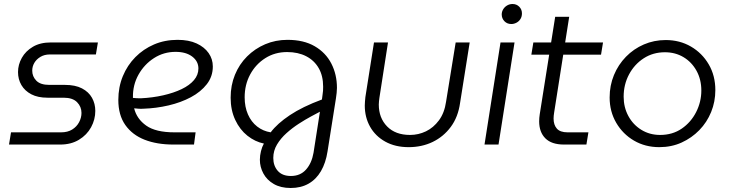

<svg xmlns="http://www.w3.org/2000/svg" viewBox="-20 -722 3644 959"><path d="M25 0 35 -61H285Q318 -61 340.5 -75Q363 -89 375 -111.5Q387 -134 387 -158Q387 -189 365 -211.5Q343 -234 298 -234H217Q169 -234 136.5 -251Q104 -268 87 -297Q70 -326 70 -362Q70 -399 89 -433Q108 -467 144.5 -488.5Q181 -510 234 -510H469L459 -450H229Q202 -450 182 -438Q162 -426 151.5 -408Q141 -390 141 -369Q141 -340 161.5 -319Q182 -298 226 -298H304Q356 -298 389.5 -280.5Q423 -263 439.5 -233.5Q456 -204 456 -168Q456 -125 435 -86.5Q414 -48 374.5 -24Q335 0 281 0Z M846 0Q764 0 702.5 -24Q641 -48 606 -97.5Q571 -147 571 -223Q571 -287 593.5 -341.5Q616 -396 656 -436.5Q696 -477 749.5 -500Q803 -523 867 -523Q923 -523 962 -505Q1001 -487 1022 -457Q1043 -427 1043 -390Q1043 -340 1013 -301.5Q983 -263 933.5 -236.5Q884 -210 822 -195.5Q760 -181 696 -179Q684 -178 672.5 -179Q661 -180 650 -181Q663 -128 710.5 -94.5Q758 -61 851 -61H957L949 0ZM644 -233Q653 -232 663 -231.5Q673 -231 683 -231Q743 -234 795.5 -246Q848 -258 887.5 -277Q927 -296 949 -322Q971 -348 971 -380Q971 -416 940 -439.5Q909 -463 857 -463Q798 -463 749.5 -432Q701 -401 672 -349.5Q643 -298 644 -236Q644 -235 644 -234.5Q644 -234 644 -233Z M1432 217Q1382 217 1347.5 197Q1313 177 1295.5 144.5Q1278 112 1278 76Q1278 55 1283.5 33Q1289 11 1298 -5Q1254 -14 1216 -44Q1178 -74 1155 -123Q1132 -172 1132 -234Q1132 -296 1153.5 -348.5Q1175 -401 1214 -440Q1253 -479 1304.5 -501Q1356 -523 1416 -523Q1497 -523 1552 -491Q1607 -459 1635 -404.5Q1663 -350 1663 -283Q1663 -271 1661.5 -258Q1660 -245 1658 -231L1616 34Q1607 92 1583 133Q1559 174 1521 195.5Q1483 217 1432 217ZM1433 157Q1480 157 1508.5 125Q1537 93 1546 41L1578 -164Q1561 -155 1533 -140Q1505 -125 1472.5 -104Q1440 -83 1411 -57Q1382 -31 1363.5 0Q1345 31 1345 67Q1345 106 1367.5 131.5Q1390 157 1433 157ZM1332 -61Q1365 -105 1428 -147Q1491 -189 1588 -225L1591 -248Q1593 -259 1593.5 -269Q1594 -279 1594 -289Q1594 -343 1572 -381.5Q1550 -420 1509.5 -441Q1469 -462 1414 -462Q1353 -462 1305 -431.5Q1257 -401 1229.5 -350Q1202 -299 1202 -236Q1202 -188 1218.5 -150.5Q1235 -113 1264.5 -90Q1294 -67 1332 -61Z M2326 -510 2278 -208Q2268 -137 2231.5 -88Q2195 -39 2141 -13Q2087 13 2021 13Q1954 13 1904.5 -14.5Q1855 -42 1828.5 -89Q1802 -136 1802 -195Q1802 -204 1803 -215.5Q1804 -227 1805 -237L1848 -510H1918L1875 -233Q1874 -225 1873 -216.5Q1872 -208 1872 -200Q1872 -133 1913.5 -90.5Q1955 -48 2028 -48Q2070 -48 2107.5 -66Q2145 -84 2172.5 -121Q2200 -158 2208 -214L2256 -510Z M2400 0 2480 -510H2550L2470 0ZM2534 -602Q2513 -602 2499.5 -616Q2486 -630 2486 -650Q2486 -663 2493 -675Q2500 -687 2512.5 -694.5Q2525 -702 2540 -702Q2560 -702 2573.5 -688.5Q2587 -675 2587 -655Q2587 -639 2579.5 -627Q2572 -615 2559.5 -608.5Q2547 -602 2534 -602Z M2797 0Q2735 0 2704 -31Q2673 -62 2673 -116Q2673 -133 2676 -152L2753 -638H2823L2748 -161Q2745 -143 2745 -130Q2745 -98 2761.5 -79.5Q2778 -61 2815 -61H2919L2909 0ZM2634 -449 2644 -510H2992L2982 -449Z M3273 13Q3203 13 3147 -19.5Q3091 -52 3058 -108.5Q3025 -165 3025 -235Q3025 -295 3046.5 -347Q3068 -399 3106.5 -438.5Q3145 -478 3196 -500Q3247 -522 3305 -522Q3375 -522 3431 -489.5Q3487 -457 3520 -400.5Q3553 -344 3553 -272Q3553 -214 3532 -162.5Q3511 -111 3473 -72Q3435 -33 3384.5 -10Q3334 13 3273 13ZM3277 -48Q3339 -48 3385 -79.5Q3431 -111 3457 -162Q3483 -213 3483 -270Q3483 -325 3459 -368.5Q3435 -412 3394 -436.5Q3353 -461 3301 -461Q3242 -461 3195.5 -431Q3149 -401 3122 -350.5Q3095 -300 3095 -239Q3095 -186 3118.5 -142.5Q3142 -99 3183.5 -73.5Q3225 -48 3277 -48Z"/></svg>

Font: MuseoModerno Light
Style: Italic
Weight: 300
Italic angle: -9°
Designer: Pablo Cosgaya, Héctor Gatti, Marcela Romero, and the Authors of The MuseoModerno Project.
Foundry: Omnibus-Type Team
Version: Version 1.003